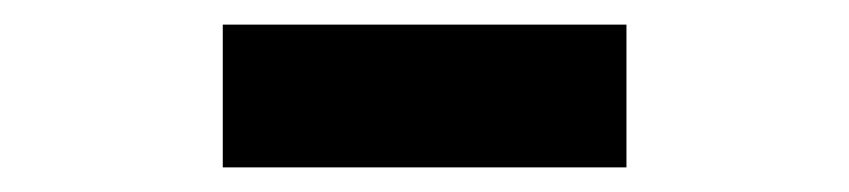

<svg xmlns="http://www.w3.org/2000/svg" viewBox="-20 -853 690 156"><path d="M161 -717V-833H489V-717Z"/></svg>

Font: Martian Mono SemiCondensed
Style: Bold
Weight: 700
Width: 4
Designer: Roman Shamin
Foundry: Evil Martians
Version: Version 1.000